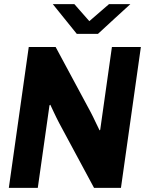

<svg xmlns="http://www.w3.org/2000/svg" viewBox="-20 -915 731 935"><path d="M237 -895 354 -750H457C516 -805 566 -850 615 -895H511L415 -812L342 -895ZM438 0H569L666 -686H525L468 -283L465 -280C450 -309 437 -340 422 -368L251 -686H120L23 0H164L221 -402L225 -405C225 -405 254 -342 268 -316Z"/></svg>

Font: Chivo
Style: Bold Italic
Weight: 700
Italic angle: -8°
Designer: Hector Gatti
Foundry: Omnibus-Type
Version: Version 1.003;PS 001.003;hotconv 1.0.70;makeotf.lib2.5.58329